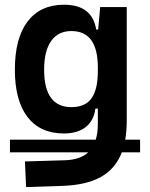

<svg xmlns="http://www.w3.org/2000/svg" viewBox="-20 -547 626 801"><path d="M21.5 88.4V35.6H379.4Q388.2 7.8 388.2 -30.3V-93.8H377.9Q371.6 -43.5 337.4 -16.8Q303.2 9.8 246.6 9.8Q147.9 9.8 95 -58.6Q42 -127 42 -256.3Q42 -387.7 95.2 -457.5Q148.4 -527.3 247.1 -527.3Q364.7 -527.3 381.3 -423.8H389.6L397.9 -517.6H508.8V-45.9Q508.8 -1 502.4 35.6H564.5V88.4H488.3Q461.9 157.2 401.1 191.2Q340.3 225.1 240.2 228.5L88.9 233.4L84 126.5L250 121.6Q314.9 119.6 348.1 88.4ZM388.2 -265.6Q388.2 -417.5 277.8 -417.5Q222.7 -417.5 193.4 -376Q164.1 -334.5 164.1 -256.3Q164.1 -100.1 277.8 -100.1Q335.9 -100.1 362.1 -137.2Q388.2 -174.3 388.2 -251.5Z"/></svg>

Font: Cascadia Code SemiBold
Style: Regular
Weight: 600
Monospace: yes
Designer: Aaron Bell
Foundry: Saja Typeworks
Version: Version 2404.023; ttfautohint (v1.8.4)